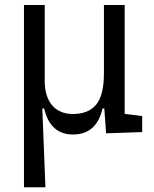

<svg xmlns="http://www.w3.org/2000/svg" viewBox="-20 -538 626 782"><path d="M277.3 9.8Q184.6 9.8 159.7 -96.2H152.3L165 224.6H77.6V-517.6H162.1V-210Q162.1 -144.5 192.4 -109.1Q222.7 -73.7 277.3 -73.7Q339.8 -73.7 371.6 -111.8Q403.3 -149.9 403.3 -239.3V-517.6H487.8V-74.2L559.1 -65.4V0L412.1 4.9L404.8 -96.2H397.5Q373.5 9.8 277.3 9.8Z"/></svg>

Font: Cascadia Mono SemiLight
Style: Regular
Weight: 350
Monospace: yes
Designer: Aaron Bell
Foundry: Saja Typeworks
Version: Version 2404.023; ttfautohint (v1.8.4)